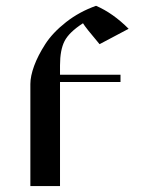

<svg xmlns="http://www.w3.org/2000/svg" viewBox="-20 -625 488 645"><path d="M82 0H181.6V-349.6H384.8V-374H181.6V-405.3C181.6 -439.8 186.7 -467 196.8 -486.8C206.9 -506.7 227.5 -526.7 258.8 -546.9C264 -537.8 282.6 -514.3 314.5 -476.6L412.1 -528.3C377 -563.5 340.5 -589.2 302.7 -605.5C265.6 -592.4 232.1 -574.2 202.1 -550.8C172.2 -527.3 148.9 -502.8 132.3 -477.1C115.7 -451.3 103.2 -426.9 94.7 -403.8C86.3 -380.7 82 -360.4 82 -342.8Z"/></svg>

Font: TriodPostnaja
Style: Medium
Weight: 500
Version: 20110805; ttfautohint (v0.96) -l 8 -r 50 -G 200 -x 14 -w "G"